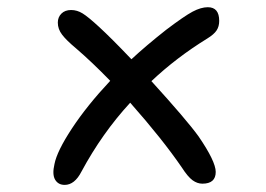

<svg xmlns="http://www.w3.org/2000/svg" viewBox="-20 -544 740 535"><path d="M160.2 -28.8Q142.1 -28.8 133.5 -43.5Q125 -58.1 131.8 -86.9Q138.7 -122.6 180.4 -186Q222.2 -249.5 287.1 -318.8Q236.8 -370.6 191.9 -409.2Q165 -431.6 153.1 -447.3Q141.1 -462.9 141.1 -481Q141.1 -496.1 151.1 -506.1Q161.1 -516.1 178.2 -516.1Q194.8 -516.1 210.2 -506.6Q225.6 -497.1 255.9 -469.2Q290.5 -437.5 346.2 -378.9Q387.2 -417 442.9 -460.9Q493.2 -499 516.6 -511.5Q540 -523.9 559.1 -523.9Q590.8 -523.9 590.8 -485.8Q590.8 -470.2 583.5 -459.2Q576.2 -448.2 558.1 -437Q471.7 -383.8 401.9 -317.9Q500 -210 533.2 -164.1Q581.1 -94.2 581.1 -64.9Q581.1 -32.2 543.9 -32.2Q529.8 -32.2 516.6 -41.7Q503.4 -51.3 486.8 -77.1Q432.6 -156.2 342.8 -257.8Q264.6 -172.9 207 -65.9Q188 -28.8 160.2 -28.8Z"/></svg>

Font: Shantell Sans Bouncy
Style: Regular
Weight: 400
Designer: Stephen Nixon, Anya Danilova, Shantell Martin
Foundry: Arrow Type
Version: Version 1.006;[9816181b4]